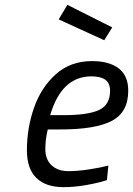

<svg xmlns="http://www.w3.org/2000/svg" viewBox="-20 -762 549 792"><path d="M91 -142Q91 -234 120.5 -318Q150 -402 210.5 -456Q271 -510 360 -510Q430 -510 469.5 -480Q509 -450 509 -388Q509 -299 441.5 -263.5Q374 -228 229 -228H177Q167 -186 167 -147Q167 -104 193 -80Q219 -56 262 -56Q299 -56 346 -63Q393 -70 427 -79L421 -19Q388 -8 338 1Q288 10 242 10Q169 10 130 -28Q91 -66 91 -142ZM242 -287Q344 -287 389 -308.5Q434 -330 434 -387Q434 -419 414.5 -433Q395 -447 357 -447Q234 -447 187 -287ZM222 -682 258 -742 443 -649 410 -596Z"/></svg>

Font: Cairo
Style: Italic
Weight: 400
Italic angle: -13°
Designer: Mohamed Gaber, Accademia di Belle Arti di Urbino and others
Foundry: Kief Type Foundry, Accademia di Belle Arti di Urbino and others
Version: Version 3.011